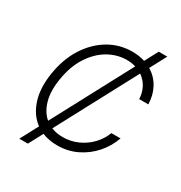

<svg xmlns="http://www.w3.org/2000/svg" viewBox="-207 -968 1139 1207"><g transform="rotate(30 363.0 -364.0)"><path d="M108.3 92.3 177.2 -36.9Q114.3 -82.7 87.2 -167.8Q60 -252.8 79.2 -367.5Q98 -480.5 151.6 -563.4Q205.3 -646.3 282.8 -691.8Q360.4 -737.2 451.7 -737.2Q500.7 -737.2 543 -723.7L594.1 -819.6H656.2L593 -701Q644.9 -670.1 673.3 -617.4Q701.7 -564.6 702.8 -500H636.7Q635.3 -544.7 615.6 -581.7Q595.9 -618.6 561.4 -642L255.7 -67.8Q293 -52.6 338.1 -52.6Q396 -52.6 446.9 -75.5Q497.9 -98.4 535.7 -138Q573.5 -177.6 592 -227.3H658.7Q635.3 -160.5 588.1 -106.7Q540.8 -52.9 476 -21.5Q411.2 9.9 334.9 9.9Q274.5 9.9 225.1 -10.3L170.5 92.3ZM208.8 -95.9 512.1 -665.5Q481.9 -674.7 447.4 -674.7Q377.8 -674.7 314.3 -638.3Q250.7 -601.9 204.9 -531.6Q159.1 -461.3 142.4 -359.7Q126.8 -265.3 146 -198.9Q165.1 -132.5 208.8 -95.9Z"/></g></svg>

Font: Inter Light  BETA
Style: Italic
Weight: 300
Italic angle: 9.39999°
Designer: Rasmus Andersson
Foundry: rsms
Version: Version 3.011;git-f93a4a705